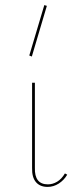

<svg xmlns="http://www.w3.org/2000/svg" viewBox="-20 -731 310 754"><path d="M95 -513 154 -711 164 -708 105 -509ZM106 -72V-406H117V-72Q115 -7 168 -7Q187 -7 204.5 -17.5Q222 -28 235 -50L244 -45Q231 -23 210.5 -10Q190 3 167 3Q137 3 121 -16Q105 -35 106 -72Z"/></svg>

Font: Ysabeau Infant Hairline
Style: Regular
Weight: 100
Designer: Christian Thalmann (Catharsis Fonts)
Version: Version 0.003